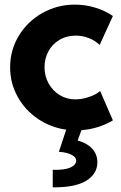

<svg xmlns="http://www.w3.org/2000/svg" viewBox="-20 -553 517 823"><path d="M306.6 134.8Q306.2 120.6 286.6 110.4Q267.1 100.1 232.4 97.7L263.7 2.9Q196.3 -6.8 141.6 -44.2Q86.9 -81.5 55.2 -139.2Q23.4 -196.8 23.4 -264.6Q23.4 -338.9 61 -400.4Q98.6 -461.9 162.4 -497.6Q226.1 -533.2 300.8 -533.2Q345.2 -533.2 387.5 -520.5Q429.7 -507.8 463.9 -484.4L407.2 -360.4Q387.2 -379.4 361.1 -389.6Q335 -399.9 305.7 -400.4Q265.1 -400.4 234.4 -381.8Q203.6 -363.3 187.3 -332.5Q170.9 -301.8 170.9 -264.6Q170.9 -227.1 188.2 -195.6Q205.6 -164.1 235.8 -145.5Q266.1 -127 303.7 -127Q334.5 -127.4 364.3 -138.2Q394 -148.9 409.2 -163.1L463.9 -37.1Q438 -21 403.1 -9.5Q368.2 2 329.1 4.9L313 49.3Q352.1 59.6 374.5 83.5Q397 107.4 397.5 142.6Q397 192.9 349.4 221.9Q301.8 251 206.1 250V174.8Q256.8 176.3 281.5 165.3Q306.2 154.3 306.6 134.8Z"/></svg>

Font: Reddit Sans Strawberry ExBold
Style: Regular
Weight: 800
Designer: Stephen Hutchings
Foundry: Reddit
Version: Version 1.013